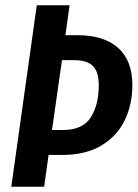

<svg xmlns="http://www.w3.org/2000/svg" viewBox="-20 -711 524 731"><path d="M484 -387Q484 -314 455 -253.5Q426 -193 366 -157Q306 -121 217 -121H165L148 0H23L120 -691H245L229 -577H274Q376 -577 430 -528.5Q484 -480 484 -387ZM356 -386Q356 -438 333.5 -460Q311 -482 262 -482H216L178 -216H219Q295 -216 325.5 -264Q356 -312 356 -386Z"/></svg>

Font: Fira Sans Extra Condensed Medium
Style: Italic
Weight: 500
Width: 3
Italic angle: -8°
Designer: Carrois Corporate & Edenspiekermann AG
Foundry: Carrois Corporate GbR & Edenspiekermann AG
Version: Version 4.203